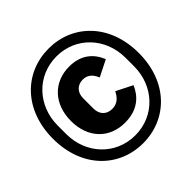

<svg xmlns="http://www.w3.org/2000/svg" viewBox="-174 -823 949 949"><g transform="rotate(-45 300.0 -349.0)"><path d="M300.1 -18.1C467 -18.1 600.1 -144.9 600.1 -349.1C600.1 -552.9 467 -680 300.1 -680C133.2 -680 0 -552.9 0 -349.1C0 -144.9 133.2 -18.1 300.1 -18.1ZM62.9 -318.9V-378.9C62.9 -516 163 -625 300.1 -625C437.1 -625 536.9 -516 536.9 -378.9V-318.9C536.9 -182.2 437.1 -73.2 300.1 -73.2C163 -73.2 62.9 -182.2 62.9 -318.9ZM125 -348C125 -230.8 198.2 -153.1 308.9 -153.1C399.1 -153.1 446 -201 469.1 -255L383.9 -297.9C370 -269.2 349.1 -246.1 312.1 -246.1C271 -246.1 247.2 -274.1 247.2 -312.9V-386C247.2 -424 271 -452.1 311.1 -452.1C345.2 -452.1 365.1 -431.1 377.8 -399.9L463.1 -442.8C438.9 -502.8 391 -545.1 308.9 -545.1C201 -545.1 125 -468 125 -348Z"/></g></svg>

Font: Margiela Mono Bold
Style: Regular
Weight: 700
Designer: Mike Abbink, Paul van der Laan, Pieter van Rosmalen
Foundry: Bold Monday
Version: Version 2.003 2021